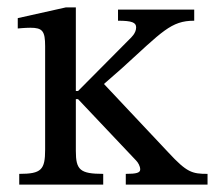

<svg xmlns="http://www.w3.org/2000/svg" viewBox="-20 -499 582 519"><path d="M541 0V-29C499 -29 485 -33 435 -87L261 -272L309 -314C419 -414 442 -443 505 -443V-473H299V-443C337 -443 348 -438 348 -425C348 -409 334 -397 330 -393L191 -253H185V-479H158L28 -450V-422C28 -422 48 -424 62 -424C95 -424 102 -415 102 -374V-95C102 -40 92 -29 32 -29V0H259V-29C196 -29 185 -40 185 -91V-231H191L348 -65C353 -60 359 -50 359 -41C359 -32 349 -29 320 -29V0Z"/></svg>

Font: STIX Two Math
Style: Regular
Weight: 400
Designer: Ross Mills, John Hudson & Paul Hanslow, Tiro Typeworks Ltd; with portions MicroPress Inc., with additions and correction
Foundry: Tiro Typeworks Ltd
Version: Version 2.02 b142